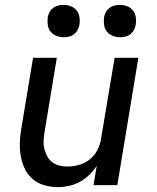

<svg xmlns="http://www.w3.org/2000/svg" viewBox="-20 -756 640 784"><path d="M217 8Q188 8 161.5 0.5Q135 -7 114.5 -24Q94 -41 82 -65.5Q70 -90 65 -117.5Q60 -145 61 -173.5Q62 -202 67 -231L115 -520H212L162 -217Q159 -200 158 -182.5Q157 -165 161 -149Q165 -133 172.5 -118.5Q180 -104 193 -94Q206 -84 222 -80Q238 -76 255 -76Q279 -76 303.5 -83Q328 -90 347.5 -106Q367 -122 378.5 -145Q390 -168 393 -192L448 -520H545L459 0H362L375 -79Q362 -59 344.5 -42Q327 -25 306 -13.5Q285 -2 262 3Q239 8 217 8ZM470 -604Q454 -604 439.5 -610Q425 -616 416 -627.5Q407 -639 405 -654.5Q403 -670 405 -686Q407 -697 412.5 -707Q418 -717 427.5 -724Q437 -731 448 -733.5Q459 -736 470 -736Q486 -736 500.5 -730Q515 -724 523.5 -712.5Q532 -701 534.5 -685.5Q537 -670 534 -654Q532 -643 526.5 -633Q521 -623 512 -616Q503 -609 492 -606.5Q481 -604 470 -604ZM240 -604Q224 -604 209.5 -610Q195 -616 186 -627.5Q177 -639 175 -654.5Q173 -670 175 -686Q177 -697 182.5 -707Q188 -717 197.5 -724Q207 -731 218 -733.5Q229 -736 240 -736Q256 -736 270.5 -730Q285 -724 293.5 -712.5Q302 -701 304.5 -685.5Q307 -670 304 -654Q302 -643 296.5 -633Q291 -623 282 -616Q273 -609 262 -606.5Q251 -604 240 -604Z"/></svg>

Font: Iosevka Aile Medium Oblique
Style: Regular
Weight: 500
Italic angle: -9°
Designer: Belleve Invis
Foundry: Belleve Invis
Version: Version 31.1.0; ttfautohint (v1.8.4)